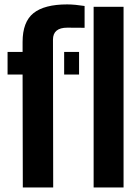

<svg xmlns="http://www.w3.org/2000/svg" viewBox="-20 -830 616 850"><path d="M13.5 -500V-600H80V-644.5Q80 -733 128.2 -771.8Q176.5 -810.5 277.5 -810.5Q295 -810.5 315.2 -808.5Q335.5 -806.5 354.5 -803.5V-707Q336 -707 316.8 -707.2Q297.5 -707.5 278 -707.5Q214.5 -707.5 214.5 -654.5L215.5 0H81L80 -500ZM264 -500V-600H330V-500ZM394.5 0V-800H527V0Z"/></svg>

Font: Big Shoulders Stencil Text ExtraBold
Style: Regular
Weight: 800
Designer: Patric King
Foundry: XO Type Co
Version: Version 1.000